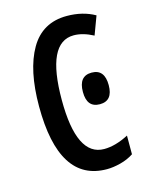

<svg xmlns="http://www.w3.org/2000/svg" viewBox="-91 -606 521 675"><g transform="rotate(-15 169.5 -268.5)"><path d="M215 10Q238 10 265 3Q292 -4 313 -18V-86Q265 -61 224 -61Q124 -61 124 -266Q124 -475 223 -475Q256 -475 294 -455L319 -522Q275 -547 217 -547Q128 -547 84.5 -472Q41 -397 41 -265Q41 10 215 10ZM250 -332Q203 -332 203 -274Q203 -217 250 -217Q297 -217 297 -274Q297 -332 250 -332Z"/></g></svg>

Font: Noto Sans Display Condensed
Style: Regular
Weight: 400
Width: 3
Designer: Monotype Design Team
Foundry: Monotype Imaging Inc.
Version: Version 1.900